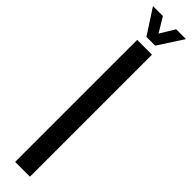

<svg xmlns="http://www.w3.org/2000/svg" viewBox="-338 -926 890 890"><g transform="rotate(45 107.0 -481.0)"><path d="M58 0V-800H155V0ZM78.5 -840 -1 -962.5H64L107.5 -890.5L151 -962.5H215.5L136 -840Z"/></g></svg>

Font: Big Shoulders Text Thin SemiBold
Style: Regular
Weight: 600
Version: Version 2.002